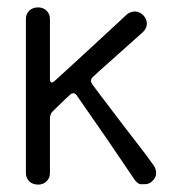

<svg xmlns="http://www.w3.org/2000/svg" viewBox="-20 -499 457 519"><path d="M83 0Q68 0 59 -9Q50 -18 50 -31V-448Q50 -461 59 -470Q68 -479 83 -479Q97 -479 106 -470Q115 -461 115 -448V-286Q115 -276 120 -276Q123 -276 127.5 -280Q132 -284 161.5 -311Q191 -338 228.5 -372.5Q266 -407 295 -434L323 -460Q333 -468 346 -468Q358 -467 367.5 -457.5Q377 -448 377 -434Q376 -421 366 -412L300 -353Q239 -299 230 -290Q226 -286 226 -280Q226 -276 229.5 -271Q233 -266 258 -233Q283 -200 315 -158Q347 -116 372 -84L396 -51Q402 -42 402 -31Q402 -18 390 -8Q383 -1 370 -1H360Q352 -2 344 -13L268 -125Q237 -169 213.5 -203.5Q190 -238 186.5 -242.5Q183 -247 178 -247Q174 -247 170.5 -244Q167 -241 158.5 -233Q150 -225 140.5 -215.5Q131 -206 123 -198.5Q115 -191 115 -178V-31Q115 -18 106 -9Q97 0 83 0Z"/></svg>

Font: Gardens CM
Style: Regular
Weight: 400
Designer: Created by: Aleksander Shevchuk, 2010. Modifed by: Daren Olsen, 2020.
Foundry: High-Logic / FontCreator v.13.0.0 build 2663 (64-bit)
Version: Version 3.003 Ukrainian, initial release